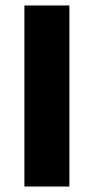

<svg xmlns="http://www.w3.org/2000/svg" viewBox="-20 -680 343 700"><path d="M69 0V-660H233V0Z"/></svg>

Font: Bricolage Grotesque 96pt ExtraBold ExtraBold
Style: Regular
Weight: 800
Version: Version 1.001;gftools[0.9.33.dev8+g029e19f]